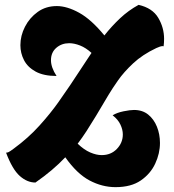

<svg xmlns="http://www.w3.org/2000/svg" viewBox="-20 -746 716 791"><path d="M456 25Q401 25 349 -2.5Q297 -30 249 -98Q198 -44 126 6Q92 6 61.5 -21Q31 -48 5 -117Q10 -117 15.5 -119.5Q21 -122 37 -134Q97 -178 142.5 -228.5Q188 -279 219.5 -323.5Q251 -368 269 -395Q297 -437 313 -461.5Q329 -486 339 -501Q349 -516 357 -528Q334 -549 310 -558.5Q286 -568 265 -568Q234 -568 212 -549Q190 -530 190 -498Q190 -468 213 -433Q160 -433 127 -451Q94 -469 79 -498Q64 -527 64 -560Q64 -599 83 -636Q102 -673 135.5 -697Q169 -721 214 -721Q256 -721 306 -693.5Q356 -666 410 -600Q440 -638 474.5 -670.5Q509 -703 551 -726Q608 -713 632 -672.5Q656 -632 656 -586Q656 -578 655.5 -570.5Q655 -563 654 -555Q653 -556 651.5 -556Q650 -556 650 -556Q641 -556 624 -548Q567 -521 528.5 -485Q490 -449 466 -414.5Q442 -380 427 -355Q397 -304 375.5 -268.5Q354 -233 336.5 -206Q319 -179 300 -154Q326 -129 351.5 -118Q377 -107 399 -107Q437 -107 461.5 -132.5Q486 -158 486 -192Q486 -212 476 -233Q466 -254 444 -271Q462 -282 489 -287.5Q516 -293 532 -293Q567 -293 590.5 -274Q614 -255 626.5 -224Q639 -193 639 -157Q639 -114 619.5 -72Q600 -30 560 -2.5Q520 25 456 25Z"/></svg>

Font: Agbalumo
Style: Regular
Weight: 400
Designer: Raphael Alegbeleye
Foundry: Sorkin Type Co.
Version: Version 1.000; ttfautohint (v1.8.4)